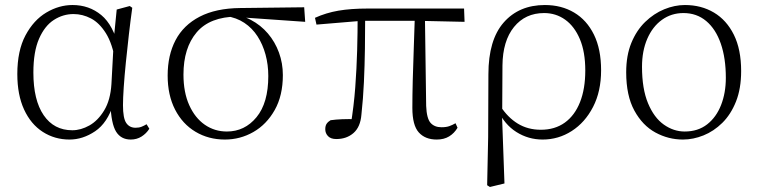

<svg xmlns="http://www.w3.org/2000/svg" viewBox="-20 -542 3024 765"><path d="M257 14Q198 14 150.5 -16.5Q103 -47 76 -105.5Q49 -164 49 -247Q49 -340 81.5 -401Q114 -462 164.5 -492Q215 -522 269 -522Q335 -522 383.5 -482Q432 -442 454 -349H462L440 -296Q428 -368 402 -409.5Q376 -451 342.5 -468.5Q309 -486 273 -486Q231 -486 194.5 -462.5Q158 -439 135.5 -387.5Q113 -336 113 -253Q113 -143 154 -83Q195 -23 268 -23Q302 -23 336 -42Q370 -61 395 -102Q420 -143 424 -207L434 -393L445 -504L497 -518L507 -511Q500 -461 493.5 -404.5Q487 -348 481.5 -293.5Q476 -239 473 -194.5Q470 -150 470 -123Q470 -71 483 -52Q496 -33 520 -33Q534 -33 544 -37Q554 -41 564 -47L575 -29Q563 -10 544 2Q525 14 501 14Q462 14 442.5 -17.5Q423 -49 420 -128H432Q408 -52 359 -19Q310 14 257 14Z M876 14Q811 14 759 -17Q707 -48 677.5 -105.5Q648 -163 648 -241Q648 -322 679.5 -382Q711 -442 775.5 -475.5Q840 -509 937 -510L1192 -513L1196 -455L938 -473L925 -476Q816 -475 763.5 -413Q711 -351 711 -245Q711 -174 734 -123Q757 -72 796 -45Q835 -18 884 -18Q955 -18 1002 -75Q1049 -132 1049 -239Q1049 -284 1038 -324.5Q1027 -365 1006 -397.5Q985 -430 953.5 -451Q922 -472 880 -478L890 -487Q939 -484 979 -463Q1019 -442 1047.5 -408.5Q1076 -375 1091.5 -332.5Q1107 -290 1107 -243Q1107 -161 1074.5 -103.5Q1042 -46 989.5 -16Q937 14 876 14Z M1320 12Q1298 12 1287 0.5Q1276 -11 1276 -27Q1276 -41 1281.5 -49Q1287 -57 1297 -63Q1318 -66 1343.5 -67Q1369 -68 1400 -67L1377 -41Q1390 -120 1395.5 -194.5Q1401 -269 1403 -340.5Q1405 -412 1405 -482H1435Q1435 -415 1434 -348Q1433 -281 1430 -215Q1427 -149 1420 -85Q1416 -36 1388.5 -12Q1361 12 1320 12ZM1241 -444 1235 -471Q1279 -491 1328.5 -499.5Q1378 -508 1446 -508H1829L1831 -455L1650 -459H1421ZM1720 14Q1674 14 1648.5 -14.5Q1623 -43 1623 -112Q1623 -161 1624.5 -220.5Q1626 -280 1628.5 -346.5Q1631 -413 1633 -482H1673L1678 -120Q1680 -70 1695.5 -52.5Q1711 -35 1739 -35Q1758 -35 1770.5 -39.5Q1783 -44 1795 -51L1803 -33Q1790 -11 1769.5 1.5Q1749 14 1720 14Z M1921 196 1925 5 1926 -246Q1926 -383 1987 -452.5Q2048 -522 2151 -522Q2217 -522 2267.5 -492Q2318 -462 2346.5 -404Q2375 -346 2375 -262Q2375 -178 2343 -116Q2311 -54 2258 -20Q2205 14 2142 14Q2085 14 2037.5 -16Q1990 -46 1964 -103H1961L1974 -119Q2003 -74 2043 -49.5Q2083 -25 2135 -25Q2191 -25 2230.5 -53.5Q2270 -82 2291 -135Q2312 -188 2312 -261Q2312 -335 2290.5 -386Q2269 -437 2232 -463.5Q2195 -490 2148 -490Q2073 -490 2028 -434.5Q1983 -379 1982 -281L1981 -97L1980 -89L1990 189L1932 203Z M2701 14Q2643 14 2591.5 -14Q2540 -42 2507.5 -101.5Q2475 -161 2475 -254Q2475 -321 2495.5 -371Q2516 -421 2550.5 -454.5Q2585 -488 2626.5 -505Q2668 -522 2709 -522Q2774 -522 2824.5 -492Q2875 -462 2904 -403.5Q2933 -345 2933 -259Q2933 -189 2912.5 -137.5Q2892 -86 2858 -52.5Q2824 -19 2783 -2.5Q2742 14 2701 14ZM2708 -18Q2761 -18 2797.5 -46.5Q2834 -75 2853 -123.5Q2872 -172 2872 -232Q2872 -310 2852 -368Q2832 -426 2794 -458Q2756 -490 2703 -490Q2655 -490 2617.5 -463Q2580 -436 2559 -387.5Q2538 -339 2538 -276Q2538 -188 2562 -130.5Q2586 -73 2625 -45.5Q2664 -18 2708 -18Z"/></svg>

Font: Noto Serif SC
Style: Regular
Weight: 200
Designer: Ryoko NISHIZUKA 西塚涼子 (kana & ideographs); Frank Grießhammer (Latin, Greek & Cyrillic); Wenlong ZHANG 张文龙 (bopomofo); San
Foundry: Adobe
Version: Version 2.001;hotconv 1.1.0;makeotfexe 2.6.0